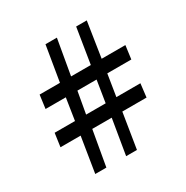

<svg xmlns="http://www.w3.org/2000/svg" viewBox="-139 -716 792 818"><g transform="rotate(-30 257.0 -306.5)"><path d="M288.6 -252.9 305.7 -359.9H211.4Q208.5 -341.3 201.9 -306.4Q195.3 -271.5 192.4 -252.9ZM358.4 -359.9 341.3 -252.9H459.5L451.7 -187H332.5L304.7 -14.2H251.5L280.3 -187H184.6Q179.2 -159.2 169.7 -102.1Q160.2 -44.9 154.3 -14.2H99.6L127.4 -187H28.3L37.6 -252.9H137.7Q152.8 -349.1 154.3 -359.9H54.7L63.5 -425.8H163.6L192.4 -599.1H248.5L218.3 -425.8H315.4L343.3 -599.1H395.5L368.7 -425.8H485.4L476.6 -359.9Z"/></g></svg>

Font: Linux Libertine G
Style: Bold
Weight: 700
Designer: Philipp H. Poll
Foundry: Philipp H. Poll
Version: Version 5.0.3